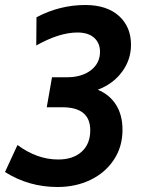

<svg xmlns="http://www.w3.org/2000/svg" viewBox="-50 -734 594 768"><path d="M440 -215Q440 -147 405.5 -95Q371 -43 312 -14.5Q253 14 180 14Q65 14 -30 -46L20 -154Q98 -96 183 -96Q242 -96 276.5 -127Q311 -158 311 -213Q311 -305 199 -305H137L158 -425H218Q277 -425 313.5 -453Q350 -481 350 -527Q350 -562 326.5 -583Q303 -604 260 -604Q187 -604 95 -552L96 -665Q189 -714 291 -714Q377 -714 425.5 -670.5Q474 -627 474 -555Q474 -495 438 -446.5Q402 -398 341 -375Q388 -356 414 -315Q440 -274 440 -215Z"/></svg>

Font: Cabin
Style: Bold Italic
Weight: 700
Italic angle: -7°
Designer: Pablo Impallari
Foundry: Pablo Impallari. http://www.impallari.com Igino Marini. http://www.ikern.com
Version: Version 2.200